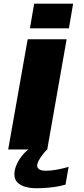

<svg xmlns="http://www.w3.org/2000/svg" viewBox="-20 -794 448 1020"><path d="M161.5 -774.5 139 -643.5H346L368.5 -774.5ZM23.5 0H231L334 -585.5H127ZM172.5 206Q206 206 238.2 203Q270.5 200 294.5 195Q318.5 190 328 187L344.5 92.5Q333 96 312.2 101Q291.5 106 267.8 109.5Q244 113 224 113Q198.5 113 188 105.2Q177.5 97.5 177.5 86Q177.5 74 187 56.8Q196.5 39.5 209.2 23.5Q222 7.5 231 0H131.5Q112 14 95 36Q78 58 67.2 83.2Q56.5 108.5 56.5 132.5Q56.5 159.5 73 175.5Q89.5 191.5 115.8 198.8Q142 206 172.5 206Z"/></svg>

Font: Anybody ExtraExpanded
Style: Bold Italic
Weight: 700
Width: 8
Italic angle: -10°
Version: Version 1.113;gftools[0.9.25]